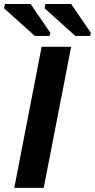

<svg xmlns="http://www.w3.org/2000/svg" viewBox="-52 -916 463 936"><path d="M17.6 0 150.9 -688H294.9L161.1 0ZM315.4 -740.7 165.5 -875.5 169.9 -896.5H294.9L391.1 -755.9L387.2 -740.7ZM117.7 -740.7 -32.2 -875.5 -27.8 -896.5H97.2L193.4 -755.9L189.5 -740.7Z"/></svg>

Font: Liberation Sans
Style: Bold Italic
Weight: 700
Italic angle: -12°
Designer: Steve Matteson
Foundry: Ascender Corporation
Version: Version 2.1.5